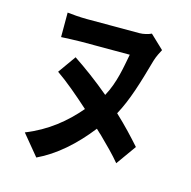

<svg xmlns="http://www.w3.org/2000/svg" viewBox="-115 -853 1031 1037"><g transform="rotate(15 400.0 -335.0)"><path d="M454 -166C461 -160 467 -154 474 -147L482 -140C528 -95 571 -52 603 -13L683 -125C643 -170 595 -222 538 -275C586 -363 617 -467 654 -599C662 -626 675 -650 684 -667L608 -739C592 -731 564 -724 543 -724H248C212 -724 162 -728 139 -731V-594C162 -595 216 -598 248 -598H522C508 -527 495 -436 450 -354C380 -413 305 -468 243 -509L172 -409C229 -370 295 -314 364 -252C292 -167 202 -93 83 -46L178 69C280 21 373 -62 454 -166Z"/></g></svg>

Font: Glow Sans TC Compressed
Style: Bold
Weight: 700
Width: 2
Designer: Ryoko NISHIZUKA (kana, bopomofo & ideographs); Paul D. Hunt (Latin, Greek & Cyrillic); Sandoll Communications, Soo-young
Version: Version 0.93